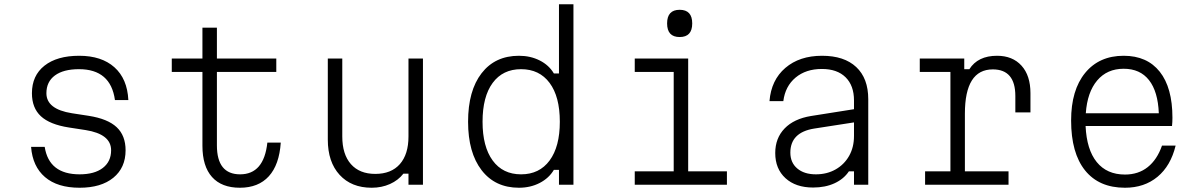

<svg xmlns="http://www.w3.org/2000/svg" viewBox="-20 -868 5640 902"><path d="M190 -178Q210 -49 354 -49Q424 -49 463 -79Q502 -109 502 -162Q502 -238 382 -257L304 -269Q214 -283 172 -322Q130 -361 130 -430Q130 -513 189 -559.5Q248 -606 352 -606Q457 -606 517.5 -552Q578 -498 583 -398H520Q500 -543 351 -543Q278 -543 238 -513.5Q198 -484 198 -430Q198 -355 318 -336L396 -324Q486 -310 528 -270.5Q570 -231 570 -162Q570 -80 512.5 -33Q455 14 354 14Q250 14 191.5 -36Q133 -86 126 -178Z M999 -738V-593H1278V-530H999V-185Q999 -49 1108 -49Q1220 -49 1236 -198H1299Q1292 -94 1243 -40Q1194 14 1107 14Q1021 14 976 -36.5Q931 -87 931 -183V-530H787V-593H931V-738Z M1967 -593V0H1899V-52H1875Q1851 -21 1812 -3.5Q1773 14 1726 14Q1631 14 1575.5 -46.5Q1520 -107 1520 -212V-593H1588V-227Q1588 -143 1628.5 -97Q1669 -51 1743 -51Q1818 -51 1858.5 -97Q1899 -143 1899 -227V-593Z M2418 14Q2306 14 2242.5 -68.5Q2179 -151 2179 -296Q2179 -442 2242.5 -524Q2306 -606 2418 -606Q2472 -606 2515.5 -584Q2559 -562 2582 -523H2606V-848H2674V0H2606V-70H2582Q2559 -31 2515.5 -8.5Q2472 14 2418 14ZM2428 -49Q2514 -49 2562 -114Q2610 -179 2610 -296Q2610 -414 2562 -478.5Q2514 -543 2428 -543Q2342 -543 2294.5 -478.5Q2247 -414 2247 -296Q2247 -179 2294.5 -114Q2342 -49 2428 -49Z M2962 -593H3213V-63H3395V0H2962V-63H3145V-530H2962ZM3173 -694Q3114 -694 3114 -758Q3114 -822 3173 -822Q3232 -822 3232 -758Q3232 -694 3173 -694Z M3968 -63Q3944 -27 3900.5 -7Q3857 13 3800 13Q3718 13 3670 -31Q3622 -75 3622 -149Q3622 -219 3666 -264.5Q3710 -310 3790 -323L3992 -355V-396Q3992 -466 3952.5 -505Q3913 -544 3841 -544Q3766 -544 3717.5 -503.5Q3669 -463 3660 -393H3595Q3603 -492 3669.5 -549Q3736 -606 3842 -606Q3946 -606 4002.5 -553Q4059 -500 4059 -402V0H3992V-63ZM3693 -151Q3693 -104 3725.5 -76.5Q3758 -49 3813 -49Q3865 -49 3905.5 -72Q3946 -95 3969 -135.5Q3992 -176 3992 -229V-293L3805 -264Q3693 -246 3693 -151Z M4301 -593H4510V-543H4534Q4574 -606 4664 -606Q4737 -606 4779 -559.5Q4821 -513 4821 -430V-340H4750V-417Q4750 -542 4644 -542Q4513 -542 4513 -334V-63H4718V0H4326V-63H4445V-530H4301Z M5503 -184Q5480 -89 5418 -37.5Q5356 14 5265 14Q5143 14 5077.5 -67.5Q5012 -149 5012 -302Q5012 -445 5078 -525.5Q5144 -606 5259 -606Q5369 -606 5428.5 -531Q5488 -456 5488 -315Q5488 -305 5487.5 -295Q5487 -285 5486 -276H5080Q5085 -165 5132.5 -106.5Q5180 -48 5265 -48Q5328 -48 5372 -83Q5416 -118 5439 -184ZM5259 -545Q5181 -545 5134.5 -490Q5088 -435 5081 -336H5424Q5420 -438 5378 -491.5Q5336 -545 5259 -545Z"/></svg>

Font: Martian Mono ExtraLight
Style: Regular
Weight: 200
Monospace: yes
Designer: Roman Shamin
Foundry: Evil Martians
Version: Version 1.000; ttfautohint (v1.8.4.7-5d5b)